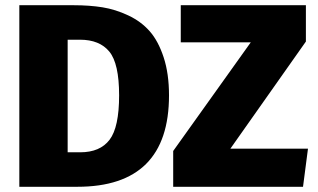

<svg xmlns="http://www.w3.org/2000/svg" viewBox="-20 -715 1219 735"><path d="M262 -695Q323 -695 372.5 -687Q422 -679 471 -656Q520 -633 553 -595.5Q586 -558 606.5 -495.5Q627 -433 627 -350Q627 0 276 0H54V-695ZM1151 -695V-556L862 -146H1159L1140 0H643V-137L940 -553H672V-695ZM286 -563H239V-132H287Q363 -132 399.5 -180Q436 -228 436 -350Q436 -472 398.5 -517.5Q361 -563 286 -563Z"/></svg>

Font: FiraGO ExtraBold
Style: Regular
Weight: 800
Designer: bBox Type
Foundry: bBox Type GmbH
Version: Version 1.001;PS 001.001;hotconv 1.0.88;makeotf.lib2.5.64775